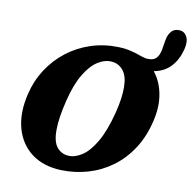

<svg xmlns="http://www.w3.org/2000/svg" viewBox="-93 -959 1071 1068"><g transform="rotate(10 442.5 -425.5)"><path d="M516 -714.5Q565.5 -713.5 608 -700V-700.5Q634.5 -692.5 654.2 -685.2Q674 -678 692.5 -678Q722.5 -678 737.2 -694.2Q752 -710.5 758 -740.5L767.5 -797.5Q773 -829.5 789.8 -848.5Q806.5 -867.5 837.5 -865.5Q865 -863 878.2 -836.8Q891.5 -810.5 880 -765Q863.5 -702.5 827.2 -664.8Q791 -627 733.5 -616.5Q773.5 -566.5 786.5 -497.2Q799.5 -428 781 -348.5Q760 -255 715 -185.5Q670 -116 607.8 -70.5Q545.5 -25 472.2 -3.8Q399 17.5 321.5 15Q220 11.5 153.8 -38.5Q87.5 -88.5 63.8 -174Q40 -259.5 66.5 -370.5Q85 -447.5 126.2 -511.2Q167.5 -575 227.2 -621.5Q287 -668 360.2 -692.2Q433.5 -716.5 516 -714.5ZM346.5 -71Q384 -68.5 424 -94.5Q464 -120.5 500.5 -182.5Q537 -244.5 564.5 -350.5Q576.5 -397.5 581.5 -434.8Q586.5 -472 586 -501Q585.5 -561 560.8 -592.5Q536 -624 497.5 -628Q457 -632 416.2 -606.5Q375.5 -581 340.5 -522.2Q305.5 -463.5 282.5 -368.5Q269.5 -316 263.5 -274.5Q257.5 -233 257.5 -201.5Q257 -135.5 281.5 -104.5Q306 -73.5 346.5 -71Z"/></g></svg>

Font: Fraunces 9pt S100
Style: Bold Italic
Weight: 700
Italic angle: -16°
Version: Version 1.000; ttfautohint (v1.8.3)